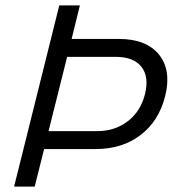

<svg xmlns="http://www.w3.org/2000/svg" viewBox="-20 -695 648 715"><path d="M32.5 0 200.8 -675H277.5L246.7 -550H422.5Q525 -550 572.1 -491.7Q619.2 -433.3 595 -336.7Q571.7 -244.2 503.3 -192.1Q435 -140 336.7 -140H144.2L109.2 0ZM160.8 -206.7H341.7Q408.3 -206.7 456.2 -243.8Q504.2 -280.8 520 -345Q535.8 -409.2 506.7 -446.2Q477.5 -483.3 410.8 -483.3H230Z"/></svg>

Font: Funnel Sans Light
Style: Italic
Weight: 300
Italic angle: -14.036°
Designer: NORD ID, Kristian Moeller
Foundry: Dicotype
Version: Version 1.000